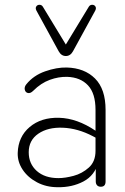

<svg xmlns="http://www.w3.org/2000/svg" viewBox="-20 -774 524 802"><path d="M54 -135Q56 -203 104 -243.5Q152 -284 227 -282Q302 -280 379 -228L391 -220L383 -197L368 -205Q305 -238 242.5 -240.5Q180 -243 140 -215.5Q100 -188 100 -138Q100 -90 133.5 -60Q167 -30 224 -30Q252 -30 287.5 -39.5Q323 -49 351 -74Q379 -99 379 -144V-315Q379 -384 347.5 -417.5Q316 -451 261 -453Q225 -454 188 -440.5Q151 -427 119 -395Q107 -383 96.5 -385.5Q86 -388 83.5 -399.5Q81 -411 90 -422Q120 -459 168.5 -476Q217 -493 259 -492Q333 -490 377 -446Q421 -402 421 -315V-16Q421 -5 416 0.5Q411 6 401 6Q391 6 385.5 0Q380 -6 380 -16V-97H391Q376 -41 328.5 -16Q281 9 221 8Q173 8 134.5 -12.5Q96 -33 74.5 -65.5Q53 -98 54 -135ZM225 -560 132 -730Q127 -740 131.5 -747Q136 -754 145 -754Q154 -754 159 -746L255 -588L351 -746Q356 -754 365 -754Q374 -754 378.5 -747Q383 -740 378 -730L285 -560Q274 -540 255 -540Q236 -540 225 -560Z"/></svg>

Font: SN Pro Thin
Style: Regular
Weight: 200
Designer: Tobias Whetton
Foundry: Supernotes
Version: Version 1.003;Glyphs 3.3 (3324)